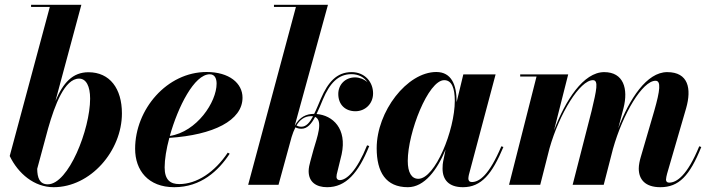

<svg xmlns="http://www.w3.org/2000/svg" viewBox="-20 -770 2958 800"><path d="M187.5 -741 20.5 -120C55.5 -47 122.5 10 203.5 10C357.5 10 488 -141.5 488 -297.5C488 -400.5 438 -469 348.5 -469C282.5 -469 243 -425 211 -349L319 -750H109.5V-741ZM135 -66.5 180.5 -235C208.5 -333 249.5 -442.5 309.5 -442.5C339 -442.5 355.5 -411 355.5 -359C355.5 -231.5 265.5 -2 179 -2C144.5 -2 135.5 -30 135 -66.5Z M666 -72.5C666 -105.5 673 -149.5 685.5 -195.5C869 -207.5 990.5 -268 990.5 -363C990.5 -423 935.5 -470 841 -470C675.5 -470 543 -314.5 543 -150C543 -60 597.5 10 706 10C817.5 10 890.5 -58.5 937 -129.5L929 -134C874.5 -52.5 800 -3 727 -3C690.5 -3 666 -19.5 666 -72.5ZM854 -460.5C875.5 -460.5 882.5 -442 882.5 -421.5C882.5 -345 800.5 -221 687.5 -203.5C721.5 -325 789.5 -460.5 854 -460.5Z M1518.5 -161.5 1509.5 -164.5C1466.5 -57.5 1424 -19.5 1395.5 -19.5C1386.5 -19.5 1382 -25.5 1382 -32.5C1382 -34.5 1382.5 -39.5 1383 -43L1403.5 -127C1426.5 -234 1367 -289.5 1299 -295C1308 -313.5 1317 -335 1326 -357C1353.5 -421.5 1388 -461 1444.5 -461C1474.5 -461 1497.5 -447.5 1511 -427.5C1496.5 -440.5 1477 -447.5 1459.5 -447.5C1418 -447.5 1389.5 -417 1389.5 -378.5C1389.5 -333.5 1419 -306.5 1461 -306.5C1501 -306.5 1534.5 -337 1534.5 -381C1534.5 -429 1499.5 -469.5 1445 -469.5C1382.5 -469.5 1346.5 -427 1317 -359C1307 -336 1298.5 -314 1289 -295.5H1288C1257 -295.5 1229 -283.5 1208 -246L1346.5 -750H1121.5V-741H1213L1014 0H1140.5L1195 -199C1199.5 -213.5 1204.5 -227 1211 -239.5C1217 -236 1226 -233.5 1236 -233.5C1260 -233.5 1277.5 -253.5 1293 -283C1327.5 -267 1301.5 -198 1286.5 -147L1273 -97.5C1269.5 -86 1266 -69 1266 -57C1266 -11.5 1297.5 10 1343 10C1421 10 1473 -48.5 1518.5 -161.5ZM1276 -286C1279 -286 1281.5 -286 1284.5 -285.5C1270.5 -259.5 1256 -242 1236 -242C1227 -242 1220.5 -244 1215.5 -247.5C1229 -270 1248 -286 1276 -286Z M1882.5 -347.5C1882.5 -415.5 1861.5 -470 1798 -470C1676 -470 1549.5 -305.5 1549.5 -152.5C1549.5 -53 1587.5 10 1679.5 10C1749 10 1802 -63 1836.5 -146.5L1826.5 -97.5C1825 -90.5 1824 -81 1824 -67.5C1824 -21 1850 10 1909 10C1986 10 2030.5 -45.5 2077.5 -157.5L2069 -160.5C2018 -40.5 1977.5 -11.5 1946 -11.5C1936 -11.5 1931.5 -17.5 1931.5 -26C1931.5 -30.5 1932.5 -35.5 1933.5 -41L2045 -460H1910.5L1882.5 -344C1882.5 -345.5 1882.5 -346.5 1882.5 -347.5ZM1875 -350C1875 -227.5 1793 -25 1723 -25C1695 -25 1679 -51 1679 -99.5C1679 -217 1764 -436 1831 -436C1863 -436 1875 -401 1875 -350Z M2495.5 0 2534 -149.5C2575.5 -297 2657 -433.5 2711.5 -433.5C2735 -433.5 2730.5 -393.5 2706 -308L2649.5 -114.5C2645.5 -101 2641.5 -82.5 2641.5 -68C2641.5 -22.5 2668 10 2731.5 10C2808.5 10 2853.5 -37 2902 -157.5L2893.5 -160.5C2843.5 -38.5 2799.5 -9 2768 -9C2759.5 -9 2755 -14 2755 -21.5C2755 -28 2757.5 -38 2759.5 -46L2839 -319.5C2862 -400.5 2848.5 -469.5 2760 -469.5C2674.5 -469.5 2602.5 -357.5 2556 -235.5L2578 -319.5C2598.5 -400.5 2578 -469.5 2497.5 -469.5C2410.5 -469.5 2335.5 -351 2288.5 -227L2347.5 -460H2147.5V-451H2215.5L2101 0H2231L2269.5 -151.5C2311 -298 2396.5 -436 2450.5 -436C2475 -436 2465.5 -394.5 2445 -308L2366 0Z"/></svg>

Font: Bodoni* 24pt
Style: Bold Italic
Weight: 700
Italic angle: -13°
Version: Version 2.3